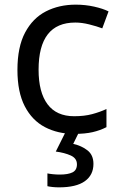

<svg xmlns="http://www.w3.org/2000/svg" viewBox="-20 -566 520 826"><path d="M300 10Q229 10 173.5 -19Q118 -48 86.5 -109Q55 -170 55 -265Q55 -364 88 -426Q121 -488 177.5 -517Q234 -546 306 -546Q347 -546 385 -537.5Q423 -529 447 -517L420 -444Q396 -453 364 -461Q332 -469 304 -469Q146 -469 146 -266Q146 -169 184.5 -117.5Q223 -66 299 -66Q343 -66 376.5 -75Q410 -84 438 -97V-19Q411 -5 378.5 2.5Q346 10 300 10ZM382 139Q382 187 345 213.5Q308 240 234 240Q219 240 205.5 238.5Q192 237 184 235V180Q193 182 208 183.5Q223 185 237 185Q273 185 292 175.5Q311 166 311 141Q311 115 284.5 103Q258 91 220 86L263 0H321L295 53Q331 61 356.5 81Q382 101 382 139Z"/></svg>

Font: Noto Sans Ol Chiki
Style: Regular
Weight: 400
Designer: Monotype Design Team, Lewis McGuffie
Foundry: Monotype Imaging Inc.
Version: Version 2.003